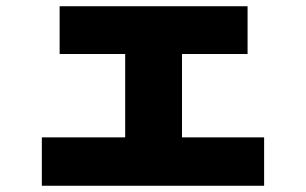

<svg xmlns="http://www.w3.org/2000/svg" viewBox="-20 -550 980 615"><path d="M826 -110V45H114V-110H381V-377H171V-530H773V-377H563V-110Z"/></svg>

Font: OA Gothic ExtraBold
Style: Regular
Weight: 800
Designer: Choi Chi-young, Lee Jaesang, Lee Juhyun, Han Dohee
Foundry: DDUNGSANG CORP.
Version: Version 1.000;Build 20210203